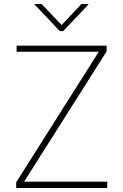

<svg xmlns="http://www.w3.org/2000/svg" viewBox="-20 -934 610 954"><path d="M60.5 -28.3 470.7 -676.8H62.5V-707H509.8V-678.7L99.6 -31.2H512.7V0H60.5ZM286.1 -809.6 384.8 -914.1H418.9V-911.1L293.9 -779.3H277.3L152.3 -911.1V-914.1H186.5Z"/></svg>

Font: Pretendard Std Thin
Style: Regular
Weight: 100
Designer: Base glyphs from Inter by Rasmus Andersson; Hangeul glyphs from Noto Sans CJK(Source Han Sans) by Jang Soo-young and Kan
Foundry: Kil Hyung-jin
Version: Version 1.309